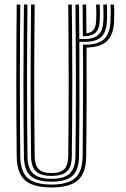

<svg xmlns="http://www.w3.org/2000/svg" viewBox="-20 -820 554 847"><path d="M207.2 6.8Q126 6.8 90.4 -24.8Q54.8 -56.2 53.8 -129.2Q51.8 -293.8 51.9 -461.9Q52 -630 53.8 -800H69.5Q67.8 -639.5 67.6 -469.6Q67.5 -299.8 69.5 -129.5Q70.5 -62.5 102.9 -34.1Q135.2 -5.8 207.2 -5.8Q278.8 -5.8 311.1 -34.1Q343.5 -62.5 344.5 -129.5Q345.8 -242.8 346.2 -365.1Q346.8 -487.5 346 -623Q357.8 -622.8 368.2 -623.2Q420.5 -626 442.5 -650.8Q464.5 -675.5 467.2 -723Q468.2 -740.2 468.4 -760.6Q468.5 -781 467.2 -800H483.2Q484 -785.5 484.1 -762.6Q484.2 -739.8 483.2 -721.8Q479.8 -667.2 453.6 -640.4Q427.5 -613.5 368.8 -610.5Q368 -610.5 365.6 -610.4Q363.2 -610.2 361.8 -610.2Q362.2 -496.5 362 -373.8Q361.8 -251 360.2 -129.2Q359.2 -56.2 323.6 -24.8Q288 6.8 207.2 6.8ZM207.2 -18.5Q142.8 -18.5 114.5 -44.2Q86.2 -70 85.5 -129.8Q83.2 -296.8 83.5 -464Q83.8 -631.2 85.5 -800H101.2Q99.5 -638.2 99.2 -468.5Q99 -298.8 101.2 -129.8Q102 -76.8 126.8 -54Q151.5 -31.2 207.2 -31.2Q262.5 -31.2 287.2 -54Q312 -76.8 312.8 -129.8Q315 -295.5 314.8 -463.4Q314.5 -631.2 312.8 -800H328.5Q328.8 -782.8 328.8 -774Q328.8 -765.2 328.9 -754Q329 -742.8 329.2 -719Q329.5 -695.2 329.8 -648Q335.8 -647.8 346.8 -647.8Q357.8 -647.8 362.5 -648Q397 -650 415.2 -667.6Q433.5 -685.2 436 -727.2Q436.8 -740.8 436.6 -761.9Q436.5 -783 435.8 -800H451.5Q452.5 -782.2 452.5 -762Q452.5 -741.8 451.5 -724Q449 -679.2 428.2 -658.4Q407.5 -637.5 363 -635.5Q357.2 -635.2 346.6 -635.4Q336 -635.5 330 -635.8Q330.8 -504.5 330.5 -381Q330.2 -257.5 328.5 -129.8Q327.8 -70 299.5 -44.2Q271.2 -18.5 207.2 -18.5ZM207.2 -44Q160 -44 138.9 -63.9Q117.8 -83.8 117 -130Q114.8 -297.5 115 -464.2Q115.2 -631 117 -800H133Q131.2 -639.5 131 -469.1Q130.8 -298.8 133 -130.2Q133.5 -91.5 150.2 -74Q167 -56.5 207.2 -56.5Q247 -56.5 263.8 -74Q280.5 -91.5 281 -130.2Q283.2 -297 283 -464.1Q282.8 -631.2 281 -800H296.8Q298.8 -630.8 298.9 -464.8Q299 -298.8 296.8 -130Q296.2 -83.2 275.1 -63.6Q254 -44 207.2 -44ZM345.8 -660.2Q345.5 -676 345.2 -702.8Q345 -729.5 344.8 -756.5Q344.5 -783.5 344.5 -800H360.2Q360.2 -783 360.4 -773.9Q360.5 -764.8 360.6 -754.9Q360.8 -745 360.9 -726.8Q361 -708.5 361.2 -673Q382.2 -675.2 392.4 -688Q402.5 -700.8 404.2 -728Q405 -740.5 405 -761.4Q405 -782.2 404 -800H419.8Q420.8 -783.2 420.8 -761.8Q420.8 -740.2 420 -727.5Q418.2 -695 404.2 -678.8Q390.2 -662.5 359.2 -660.5Q355.8 -660.2 351.9 -660.2Q348 -660.2 345.8 -660.2Z"/></svg>

Font: Big Shoulders Inline Text
Style: Regular
Weight: 400
Designer: Patric King
Foundry: XO Type Co
Version: Version 1.000